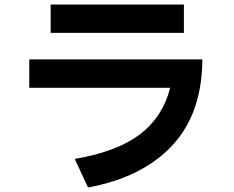

<svg xmlns="http://www.w3.org/2000/svg" viewBox="-20 -793 1040 853"><path d="M205 -773H797V-647H205ZM110 -529H879Q878 -290 746 -147.5Q614 -5 371 40L312 -87Q501 -119 602.5 -197Q704 -275 736 -403H110Z"/></svg>

Font: IBM Plex Sans JP
Style: Bold
Weight: 700
Designer: Mike Abbink; Paul van der Laan; Pieter van Rosmalen; Wujin Sim; Yejin Wi; Jinhee Kim; Boomi Park; Yona Kim; Kichan Ma
Foundry: Sandoll Inc.
Version: Version 1.001